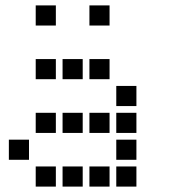

<svg xmlns="http://www.w3.org/2000/svg" viewBox="-20 -708 640 715"><path d="M114 -688Q113 -688 113 -688Q113 -688 113 -687V-614Q113 -613 113 -613Q113 -613 114 -613H187Q188 -613 188 -613Q188 -613 188 -614V-687Q188 -688 188 -688Q188 -688 187 -688ZM314 -688Q313 -688 313 -688Q313 -688 313 -687V-614Q313 -613 313 -613Q313 -613 314 -613H387Q388 -613 388 -613Q388 -613 388 -614V-687Q388 -688 388 -688Q388 -688 387 -688ZM114 -488Q113 -488 113 -488Q113 -488 113 -487V-414Q113 -413 113 -413Q113 -413 114 -413H187Q188 -413 188 -413Q188 -413 188 -414V-487Q188 -488 188 -488Q188 -488 187 -488ZM214 -488Q213 -488 213 -488Q213 -488 213 -487V-414Q213 -413 213 -413Q213 -413 214 -413H287Q288 -413 288 -413Q288 -413 288 -414V-487Q288 -488 288 -488Q288 -488 287 -488ZM314 -488Q313 -488 313 -488Q313 -488 313 -487V-414Q313 -413 313 -413Q313 -413 314 -413H387Q388 -413 388 -413Q388 -413 388 -414V-487Q388 -488 388 -488Q388 -488 387 -488ZM414 -388Q413 -388 413 -388Q413 -388 413 -387V-314Q413 -313 413 -313Q413 -313 414 -313H487Q488 -313 488 -313Q488 -313 488 -314V-387Q488 -388 488 -388Q488 -388 487 -388ZM114 -288Q113 -288 113 -288Q113 -288 113 -287V-214Q113 -213 113 -213Q113 -213 114 -213H187Q188 -213 188 -213Q188 -213 188 -214V-287Q188 -288 188 -288Q188 -288 187 -288ZM214 -288Q213 -288 213 -288Q213 -288 213 -287V-214Q213 -213 213 -213Q213 -213 214 -213H287Q288 -213 288 -213Q288 -213 288 -214V-287Q288 -288 288 -288Q288 -288 287 -288ZM314 -288Q313 -288 313 -288Q313 -288 313 -287V-214Q313 -213 313 -213Q313 -213 314 -213H387Q388 -213 388 -213Q388 -213 388 -214V-287Q388 -288 388 -288Q388 -288 387 -288ZM414 -288Q413 -288 413 -288Q413 -288 413 -287V-214Q413 -213 413 -213Q413 -213 414 -213H487Q488 -213 488 -213Q488 -213 488 -214V-287Q488 -288 488 -288Q488 -288 487 -288ZM14 -188Q13 -188 13 -188Q13 -188 13 -187V-114Q13 -113 13 -113Q13 -113 14 -113H87Q88 -113 88 -113Q88 -113 88 -114V-187Q88 -188 88 -188Q88 -188 87 -188ZM414 -188Q413 -188 413 -188Q413 -188 413 -187V-114Q413 -113 413 -113Q413 -113 414 -113H487Q488 -113 488 -113Q488 -113 488 -114V-187Q488 -188 488 -188Q488 -188 487 -188ZM114 -88Q113 -88 113 -88Q113 -88 113 -87V-14Q113 -13 113 -13Q113 -13 114 -13H187Q188 -13 188 -13Q188 -13 188 -14V-87Q188 -88 188 -88Q188 -88 187 -88ZM214 -88Q213 -88 213 -88Q213 -88 213 -87V-14Q213 -13 213 -13Q213 -13 214 -13H287Q288 -13 288 -13Q288 -13 288 -14V-87Q288 -88 288 -88Q288 -88 287 -88ZM314 -88Q313 -88 313 -88Q313 -88 313 -87V-14Q313 -13 313 -13Q313 -13 314 -13H387Q388 -13 388 -13Q388 -13 388 -14V-87Q388 -88 388 -88Q388 -88 387 -88ZM414 -88Q413 -88 413 -88Q413 -88 413 -87V-14Q413 -13 413 -13Q413 -13 414 -13H487Q488 -13 488 -13Q488 -13 488 -14V-87Q488 -88 488 -88Q488 -88 487 -88Z"/></svg>

Font: Doto
Style: Bold
Weight: 700
Monospace: yes
Version: Version 1.000